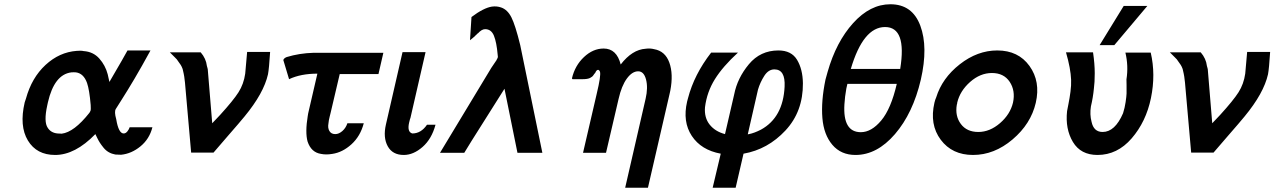

<svg xmlns="http://www.w3.org/2000/svg" viewBox="-20 -718 5987 902"><path d="M96 -237 102 -255Q129 -353 194 -413Q259 -473 340 -479Q360 -481 373 -478Q418 -475 446.5 -443Q475 -411 486 -369L494 -333Q567 -458 579 -481H687Q645 -404 611.5 -347.5Q578 -291 551.5 -249.5Q525 -208 524 -206Q516 -193 526 -158Q537 -91 561 -91Q571 -91 579 -101.5Q587 -112 589 -120H696Q682 -65 640 -30.5Q598 4 549 9Q531 9 522 8Q505 5 491 -3Q477 -11 466.5 -24Q456 -37 449.5 -47Q443 -57 436 -71.5Q429 -86 428 -88Q333 10 239 10Q152 10 111 -58Q70 -126 96 -237ZM205 -237Q203 -227 202 -223Q185 -146 204 -118Q219 -94 250 -91Q256 -90 270 -90Q328 -97 400 -188Q404 -194 406 -200Q407 -204 406 -225Q400 -296 389 -328Q373 -373 337 -378Q327 -379 315 -378Q235 -368 205 -237Z M778 -472H923Q948 -443 952 -408Q954 -402 954 -401L956 -393Q957 -387 977 -139Q978 -140 1014 -178Q1076 -246 1100.5 -284.5Q1125 -323 1132 -372Q1137 -429 1141 -474H1249Q1244 -395 1239 -369Q1219 -280 1129 -171Q1107 -144 1051.5 -80.5Q996 -17 983 -1H878L849 -330Q845 -366 843 -372L838 -394Q834 -405 829 -413L817 -430Q813 -438 800 -450Z M1311 -436Q1314 -445 1327 -450Q1386 -468 1453 -470H1781L1758 -370H1576L1533 -187Q1533 -185 1529 -171Q1528 -166 1526.5 -160Q1525 -154 1525 -153Q1523 -143 1523 -138Q1519 -117 1527.5 -102.5Q1536 -88 1555 -88Q1572 -88 1588.5 -102.5Q1605 -117 1612 -139H1689Q1673 -78 1631 -40Q1589 -2 1541 5Q1512 10 1488 5Q1442 -2 1425 -53Q1413 -96 1426 -175V-174Q1426 -177 1427.5 -184Q1429 -191 1430 -195L1471 -372Q1393 -372 1338 -346Z M1793 -133 1871 -473H1979V-472L1908 -163Q1907 -162 1907 -161Q1906 -159 1906 -158L1902 -142Q1892 -98 1917 -91Q1958 -91 1986 -132H2026Q2008 -65 1965 -27.5Q1922 10 1877 10Q1824 10 1801.5 -31Q1779 -72 1793 -133Z M2047 0 2288 -399 2313 -436Q2313 -437 2314 -439Q2319 -446 2319 -451Q2319 -455 2318 -461Q2313 -519 2300.5 -550Q2288 -581 2259 -581Q2243 -581 2225 -561V-562Q2222 -558 2217 -554Q2212 -550 2210 -547Q2210 -548 2211 -548Q2208 -545 2198 -537L2188 -529L2195 -638Q2252 -681 2291 -687Q2314 -690 2334 -683Q2364 -673 2382.5 -636.5Q2401 -600 2424 -506L2528 0H2411L2350 -301Q2329 -267 2256 -152Q2183 -37 2161 0Z M2670 -346Q2669 -346 2668 -348L2667 -350Q2681 -410 2723.5 -450Q2766 -490 2816 -490Q2877 -490 2896 -415Q2950 -485 3013 -489Q3034 -492 3053 -487Q3105 -478 3124.5 -424Q3144 -370 3129 -292Q3127 -280 3125 -274L3024 164H2917L3013 -254Q3025 -306 3015 -344.5Q3005 -383 2978 -383Q2950 -383 2925 -349Q2900 -315 2886 -253L2827 0H2719L2783 -276Q2794 -322 2797.5 -346.5Q2801 -371 2799 -379.5Q2797 -388 2790 -390Q2782 -390 2776 -375Q2773 -373 2768 -365Q2763 -357 2751.5 -351.5Q2740 -346 2717 -346Z M3208 -241Q3211 -254 3212 -256Q3241 -368 3321 -471H3447Q3376 -406 3338.5 -346Q3301 -286 3292 -214Q3288 -165 3314 -132.5Q3340 -100 3386 -88L3429 -274Q3444 -351 3498 -416Q3552 -481 3637 -481Q3698 -481 3724.5 -437Q3751 -393 3752 -327Q3753 -194 3670 -105Q3587 -16 3473 4L3436 164H3328L3366 4Q3274 -13 3230 -79.5Q3186 -146 3208 -241ZM3493 -87Q3497 -87 3499 -88Q3524 -93 3555 -109Q3659 -166 3666 -311Q3670 -392 3618 -392Q3590 -392 3570.5 -361.5Q3551 -331 3541 -297Z M3858 -344Q3864 -368 3868 -380Q3908 -521 3988 -609.5Q4068 -698 4163 -698Q4266 -698 4303.5 -597.5Q4341 -497 4306 -344Q4269 -186 4184.5 -88Q4100 10 3999 10Q3931 10 3890.5 -37.5Q3850 -85 3843.5 -163.5Q3837 -242 3858 -344ZM3961 -324 3956 -302Q3949 -263 3947 -228Q3939 -97 4024 -97Q4074 -97 4120 -152Q4166 -207 4193 -324ZM3977 -394H4209Q4241 -591 4138 -591Q4035 -591 3977 -394Z M4370 -236Q4374 -252 4378 -260Q4406 -351 4489 -416Q4572 -481 4665 -481Q4764 -481 4816.5 -408Q4869 -335 4846 -235Q4823 -136 4737 -63Q4651 10 4551 10Q4453 10 4399.5 -61.5Q4346 -133 4370 -236ZM4477 -236Q4477 -234 4476.5 -231Q4476 -228 4475 -226Q4466 -173 4494 -135.5Q4522 -98 4576 -98Q4630 -98 4678 -139.5Q4726 -181 4739 -236Q4751 -292 4723.5 -333.5Q4696 -375 4640 -375Q4585 -375 4537.5 -333Q4490 -291 4477 -236Z M5146 -506 5259 -690H5370L5215 -506ZM4988 -472H5115Q5123 -418 5123 -374Q5123 -330 5119 -302Q5115 -260 5105 -218Q5099 -180 5108 -146Q5118 -98 5160 -98Q5218 -98 5256 -186Q5264 -211 5268 -238Q5272 -265 5272.5 -279Q5273 -293 5272.5 -318.5Q5272 -344 5272 -345Q5282 -409 5267 -471H5386Q5410 -368 5387 -257Q5364 -146 5296.5 -68Q5229 10 5136 10Q5057 10 5020.5 -51Q4984 -112 4993 -196Q4994 -202 4999.5 -229.5Q5005 -257 5009 -287Q5013 -317 5012 -343Q5010 -396 4988 -472Z M5476 -472H5621Q5646 -443 5650 -408Q5652 -402 5652 -401L5654 -393Q5655 -387 5675 -139Q5676 -140 5712 -178Q5774 -246 5798.5 -284.5Q5823 -323 5830 -372Q5835 -429 5839 -474H5947Q5942 -395 5937 -369Q5917 -280 5827 -171Q5805 -144 5749.5 -80.5Q5694 -17 5681 -1H5576L5547 -330Q5543 -366 5541 -372L5536 -394Q5532 -405 5527 -413L5515 -430Q5511 -438 5498 -450Z"/></svg>

Font: Coval
Style: Medium Italic
Weight: 500
Foundry: Context Ltd
Version: Version 001.000